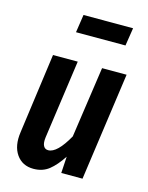

<svg xmlns="http://www.w3.org/2000/svg" viewBox="-115 -821 699 908"><g transform="rotate(15 234.0 -367.0)"><path d="M408.2 -661.1H166L179.2 -749H421.9ZM138.2 15.1Q83.5 15.1 54.4 -26.6Q25.4 -68.4 35.2 -136.2L88.9 -528.8H210L155.8 -143.1Q152.3 -115.7 159.7 -101.8Q167 -87.9 183.1 -87.9Q226.6 -87.9 278.8 -181.2L329.1 -528.8H449.2L375 0H271L275.9 -81.1Q245.1 -34.2 213.9 -9.5Q182.6 15.1 138.2 15.1Z"/></g></svg>

Font: Fira Sans Compressed Medium
Style: Italic
Weight: 500
Width: 3
Italic angle: -8°
Designer: Carrois Corporate & Edenspiekermann AG
Foundry: Carrois Corporate GbR & Edenspiekermann AG
Version: Version 4.203;PS 004.203;hotconv 1.0.88;makeotf.lib2.5.64775